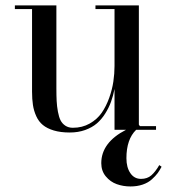

<svg xmlns="http://www.w3.org/2000/svg" viewBox="-20 -480 632 710"><path d="M188.5 -460V-154.5Q188.5 -126 189.5 -106.5Q190.5 -87 194.2 -66.8Q198 -46.5 204.2 -34.5Q210.5 -22.5 222 -15Q233.5 -7.5 249.5 -7.5Q284 -7.5 311.5 -23Q339 -38.5 355.8 -62.5Q372.5 -86.5 383.8 -118Q395 -149.5 399.2 -178.5Q403.5 -207.5 403.5 -236V-446.5H333V-460H493.5V-19L497.5 -13.5H557V0H483.5Q447.5 35 447.5 105Q447.5 139 462 160.2Q476.5 181.5 501.5 181.5Q524.5 181.5 539.5 168.5Q554.5 155.5 569 130.5L577.5 136.5Q570.5 150 562.8 160.5Q555 171 541.5 183.2Q528 195.5 507.8 202.5Q487.5 209.5 462.5 209.5Q435.5 209.5 411.8 201Q388 192.5 371.2 172.2Q354.5 152 354.5 123.5Q354.5 47 446 0H403.5V-151Q398.5 -125.5 390.5 -103.5Q382.5 -81.5 369 -60Q355.5 -38.5 338 -23.5Q320.5 -8.5 294.8 0.8Q269 10 238 10Q204 10 179 2.5Q154 -5 138.5 -17.8Q123 -30.5 114 -50.5Q105 -70.5 101.8 -91.8Q98.5 -113 98.5 -141V-446.5H35V-460Z"/></svg>

Font: Bodoni* 16pt
Style: Regular
Weight: 400
Version: Version 2.3